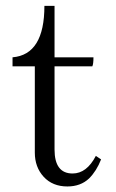

<svg xmlns="http://www.w3.org/2000/svg" viewBox="-20 -638 401 665"><path d="M23.4 -408.2V-439.5Q133.8 -448.7 133.8 -617.7H168.9V-439.5H303.7Q303.7 -416.5 299.8 -408.2H168.9V-120.1Q168.9 -37.1 231.4 -37.1Q280.3 -37.1 312 -98.1L330.1 -85.9Q314.5 -45.9 288.6 -20Q259.3 7.8 213.4 7.8Q162.1 7.8 131.3 -25.6Q100.6 -59.1 100.6 -109.4V-408.2Z"/></svg>

Font: Theano Old Style
Style: Regular
Weight: 400
Designer: Alexey Kryukov
Version: Version 2.00